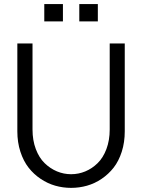

<svg xmlns="http://www.w3.org/2000/svg" viewBox="-20 -913 696 940"><path d="M64.9 -270V-700.2H139.2V-278.8Q139.2 -226.1 155.3 -183.3Q171.4 -140.6 198.5 -114.3Q225.6 -87.9 258.8 -74Q292 -60.1 328.1 -60.1Q364.7 -60.1 397.9 -74Q431.2 -87.9 458 -114.3Q484.9 -140.6 501 -183.3Q517.1 -226.1 517.1 -278.8V-700.2H590.8V-270Q590.8 -216.3 576.2 -170.4Q561.5 -124.5 536.4 -92.3Q511.2 -60.1 477.5 -37.4Q443.8 -14.6 406 -3.9Q368.2 6.8 328.1 6.8Q288.1 6.8 250.5 -3.9Q212.9 -14.6 179 -37.4Q145 -60.1 119.9 -92.3Q94.7 -124.5 79.8 -170.4Q64.9 -216.3 64.9 -270ZM288.1 -808.1H196.8V-893.1H288.1ZM459 -808.1H368.2V-893.1H459Z"/></svg>

Font: LT Superior
Style: Regular
Weight: 400
Designer: Daniel Lyons
Foundry: LyonsType
Version: Version 1.000